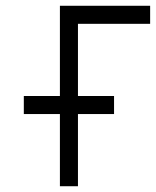

<svg xmlns="http://www.w3.org/2000/svg" viewBox="-20 -645 540 665"><path d="M500 -562.5H250V-312.5H375V-250H250V0H187.5V-250H62.5V-312.5H187.5V-625H500Z"/></svg>

Font: 寒蝉点阵体 16px
Style: Regular
Weight: 400
Designer: Designed by Warren2060
Foundry: ChillType
Version: Version 1.000